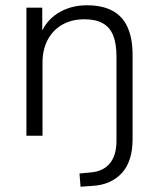

<svg xmlns="http://www.w3.org/2000/svg" viewBox="-20 -514 600 727"><path d="M285 193 281 143 323 139Q371 135 396 104.5Q421 74 421 19V-301Q421 -349 408.5 -380Q396 -411 369 -426Q342 -441 300 -441Q252 -441 216.5 -421Q181 -401 161 -364Q141 -327 141 -277V0H80V-485H140V-372H129Q149 -432 197.5 -463Q246 -494 309 -494Q367 -494 405.5 -473.5Q444 -453 463 -411Q482 -369 482 -306V14Q482 55 472 86.5Q462 118 442.5 140Q423 162 394.5 175Q366 188 328 190Z"/></svg>

Font: Nunito Sans 12pt ExtraLight Light
Style: Regular
Weight: 300
Version: Version 3.101;gftools[0.9.27]